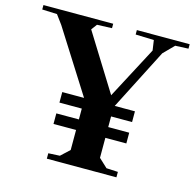

<svg xmlns="http://www.w3.org/2000/svg" viewBox="-153 -812 932 919"><g transform="rotate(15 313.5 -353.0)"><path d="M296.9 -706.1V-684.1L223.1 -681.2L202.1 -652.8L376 -373L512.2 -630.9L504.9 -681.2L414.1 -684.1V-706.1H675.8V-684.1L610.8 -681.2L560.1 -629.9L405.8 -328.1H505.9V-274.9H401.9V-222.2H505.9V-168.9H401.9V-69.8L444.8 -29.8L502 -26.9V0H157.2V-26.9L213.9 -29.8L256.8 -69.8V-168.9H145V-221.2H256.8V-274.9H146V-327.1H253.9L58.1 -636.2L24.9 -681.2L-48.8 -684.1V-706.1Z"/></g></svg>

Font: Ortica Angular Bold
Style: Regular
Weight: 700
Designer: Benedetta Bovani
Foundry: Collletttivo
Version: Version 2.000;Glyphs 3.1.2 (3151)